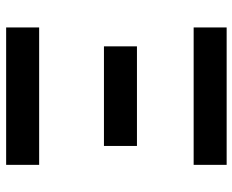

<svg xmlns="http://www.w3.org/2000/svg" viewBox="-88 -688 775 640"><g transform="rotate(90 300.0 -367.5)"><path d="M71 -625V-735H529V-625ZM134 -326V-436H466V-326ZM71 0V-110H529V0Z"/></g></svg>

Font: Iosevka Curly XBdEx
Style: Regular
Weight: 800
Width: 7
Monospace: yes
Designer: Belleve Invis
Foundry: Belleve Invis
Version: Version 11.1.0; ttfautohint (v1.8.3)